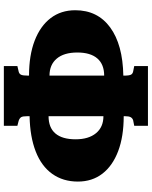

<svg xmlns="http://www.w3.org/2000/svg" viewBox="87 -862 807 1022"><g transform="rotate(90 491.0 -351.5)"><path d="M332 32V-40L362 -47Q374 -50 378.5 -60Q383 -70 383 -96V-102Q275 -102 197 -132Q119 -162 77 -217Q35 -272 35 -348Q35 -467 126.5 -534Q218 -601 383 -604V-609Q383 -636 377.5 -645.5Q372 -655 357 -657L332 -662V-735H650V-662L620 -656Q609 -652 604 -642.5Q599 -633 599 -612V-606Q707 -606 785 -576.5Q863 -547 905 -492.5Q947 -438 947 -362Q947 -283 906 -225.5Q865 -168 786.5 -137.5Q708 -107 599 -105V-93Q599 -69 604 -60.5Q609 -52 623 -47L650 -40V32ZM383 -211V-502Q323 -502 291.5 -465.5Q260 -429 260 -359Q260 -288 292.5 -249.5Q325 -211 383 -211ZM599 -206Q660 -206 691 -242.5Q722 -279 722 -350Q722 -419 689.5 -458.5Q657 -498 599 -498Z"/></g></svg>

Font: Literata 18pt Black
Style: Regular
Weight: 900
Designer: Latin by Veronika Burian and Jose Scaglione. Greek by Irene Vlachou. Cyrillic by Vera Evstafieva.
Foundry: TypeTogether
Version: Version 3.103;gftools[0.9.29]